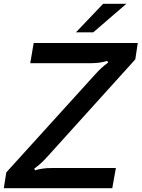

<svg xmlns="http://www.w3.org/2000/svg" viewBox="-50 -989 744 1009"><path d="M-30 0 -17 -83 451 -599Q483 -635 518 -660L514 -669Q476 -657 429 -657H109L127 -763H674L661 -677L202 -169Q165 -127 130 -103L134 -94Q172 -106 221 -106H559L540 0ZM440 -819H349L492 -969H614Z"/></svg>

Font: Open Sauce Sans Medium Italic
Style: Regular
Weight: 500
Italic angle: -10°
Designer: Alfredo Marco Pradil
Foundry: Creative Sauce Fz LLC
Version: Version 1.477